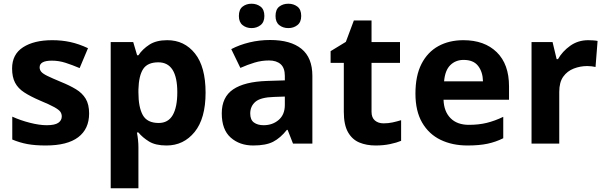

<svg xmlns="http://www.w3.org/2000/svg" viewBox="-20 -772 3253 1032"><path d="M459 -162Q459 -79 400.5 -34.5Q342 10 226 10Q169 10 128 2.5Q87 -5 46 -22V-145Q90 -125 141 -112Q192 -99 231 -99Q275 -99 293.5 -112Q312 -125 312 -146Q312 -160 304.5 -171Q297 -182 272 -196Q247 -210 194 -232Q143 -254 110 -275.5Q77 -297 61 -327.5Q45 -358 45 -404Q45 -480 104 -518Q163 -556 261 -556Q312 -556 358 -546Q404 -536 453 -513L408 -406Q368 -423 332 -434.5Q296 -446 259 -446Q193 -446 193 -410Q193 -397 201.5 -386.5Q210 -376 234.5 -364Q259 -352 307 -332Q354 -313 388 -292.5Q422 -272 440.5 -241.5Q459 -211 459 -162Z M879 -556Q971 -556 1028 -484.5Q1085 -413 1085 -274Q1085 -135 1026 -62.5Q967 10 875 10Q816 10 781 -11.5Q746 -33 724 -60H716Q724 -18 724 20V240H575V-546H696L717 -475H724Q746 -508 783 -532Q820 -556 879 -556ZM831 -437Q773 -437 749.5 -401Q726 -365 724 -291V-275Q724 -196 747.5 -153.5Q771 -111 833 -111Q884 -111 908.5 -153.5Q933 -196 933 -276Q933 -437 831 -437Z M1432 -557Q1542 -557 1600.5 -509.5Q1659 -462 1659 -364V0H1555L1526 -74H1522Q1487 -30 1448 -10Q1409 10 1341 10Q1268 10 1220 -32.5Q1172 -75 1172 -163Q1172 -250 1233 -291.5Q1294 -333 1416 -337L1511 -340V-364Q1511 -407 1488.5 -427Q1466 -447 1426 -447Q1386 -447 1348 -435.5Q1310 -424 1272 -407L1223 -508Q1267 -531 1320.5 -544Q1374 -557 1432 -557ZM1453 -251Q1381 -249 1353 -225Q1325 -201 1325 -162Q1325 -128 1345 -113.5Q1365 -99 1397 -99Q1445 -99 1478 -127.5Q1511 -156 1511 -208V-253ZM1264 -686Q1264 -721 1284 -736.5Q1304 -752 1332 -752Q1360 -752 1380.5 -736.5Q1401 -721 1401 -686Q1401 -653 1380.5 -637Q1360 -621 1332 -621Q1304 -621 1284 -637Q1264 -653 1264 -686ZM1461 -686Q1461 -721 1481 -736.5Q1501 -752 1530 -752Q1558 -752 1578.5 -736.5Q1599 -721 1599 -686Q1599 -653 1578.5 -637Q1558 -621 1530 -621Q1501 -621 1481 -637Q1461 -653 1461 -686Z M2042 -109Q2067 -109 2090 -114Q2113 -119 2136 -126V-15Q2112 -5 2076.5 2.5Q2041 10 1999 10Q1950 10 1911.5 -6Q1873 -22 1850.5 -61.5Q1828 -101 1828 -171V-434H1757V-497L1839 -547L1882 -662H1977V-546H2130V-434H1977V-171Q1977 -140 1995 -124.5Q2013 -109 2042 -109Z M2471 -556Q2584 -556 2650 -491.5Q2716 -427 2716 -308V-236H2364Q2366 -173 2401.5 -137Q2437 -101 2500 -101Q2553 -101 2596 -111.5Q2639 -122 2685 -144V-29Q2645 -9 2600.5 0.5Q2556 10 2493 10Q2411 10 2348 -20.5Q2285 -51 2249 -113Q2213 -175 2213 -269Q2213 -365 2245.5 -428.5Q2278 -492 2336 -524Q2394 -556 2471 -556ZM2472 -450Q2429 -450 2400.5 -422Q2372 -394 2367 -335H2576Q2575 -385 2550 -417.5Q2525 -450 2472 -450Z M3142 -556Q3153 -556 3168 -555Q3183 -554 3192 -552L3181 -412Q3174 -414 3160.5 -415.5Q3147 -417 3137 -417Q3099 -417 3064 -403.5Q3029 -390 3007.5 -360Q2986 -330 2986 -278V0H2837V-546H2950L2972 -454H2979Q3003 -496 3045 -526Q3087 -556 3142 -556Z"/></svg>

Font: Noto Sans Devanagari UI
Style: Bold
Weight: 700
Designer: Jelle Bosma - Monotype Design Team
Foundry: Monotype Imaging Inc.
Version: Version 2.004; ttfautohint (v1.8.4.7-5d5b)